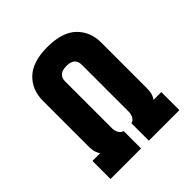

<svg xmlns="http://www.w3.org/2000/svg" viewBox="-189 -840 978 978"><g transform="rotate(-45 300.0 -351.5)"><path d="M91 -524Q91 -604 143 -653.5Q195 -703 301 -703Q407 -703 459 -653.5Q511 -604 511 -524V-199Q511 -171 505.5 -154.5Q500 -138 493 -130H549V0H329V-125Q346 -130 353.5 -145Q361 -160 361 -177V-516Q361 -539 347 -552.5Q333 -566 301 -566Q270 -566 255.5 -552.5Q241 -539 241 -516V-177Q241 -160 249 -145Q257 -130 273 -125V0H53V-130H109Q102 -138 96.5 -154.5Q91 -171 91 -199Z"/></g></svg>

Font: Khand Variable Light
Style: Regular
Weight: 300
Designer: Satya Rajpurohit
Foundry: Indian Type Foundry
Version: Version 3.000